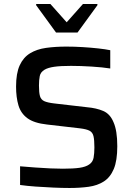

<svg xmlns="http://www.w3.org/2000/svg" viewBox="-20 -928 664 956"><path d="M326 8Q289 8 245 6Q201 4 158 1Q115 -2 80 -7V-100Q116 -97 155.5 -94Q195 -91 231 -89.5Q267 -88 293 -88Q345 -88 376 -92.5Q407 -97 424 -109Q442 -121 446 -142.5Q450 -164 450 -194Q450 -231 445.5 -250Q441 -269 426 -277Q411 -285 378 -289L214 -308Q150 -315 117 -339Q84 -363 72 -403Q60 -443 60 -497Q60 -563 78 -602.5Q96 -642 129.5 -662.5Q163 -683 209 -689.5Q255 -696 311 -696Q350 -696 391 -693.5Q432 -691 468.5 -687Q505 -683 529 -678V-587Q492 -593 436.5 -596.5Q381 -600 334 -600Q281 -600 250 -595.5Q219 -591 202 -581Q182 -569 178 -549.5Q174 -530 174 -502Q174 -467 179 -449.5Q184 -432 200 -424.5Q216 -417 250 -413L414 -394Q460 -390 494 -375.5Q528 -361 545 -320Q564 -278 564 -200Q564 -128 546.5 -86.5Q529 -45 497 -24.5Q465 -4 421.5 2Q378 8 326 8ZM259 -766 160 -902V-908H231L312 -817L393 -908H465V-902L366 -766Z"/></svg>

Font: Saira Medium
Style: Regular
Weight: 500
Designer: Hector Gatti with collaboration of the Omnibus-Type team
Foundry: Omnibus-Type
Version: Version 1.100; ttfautohint (v1.8.3)